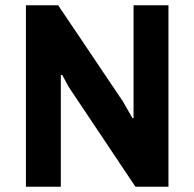

<svg xmlns="http://www.w3.org/2000/svg" viewBox="-20 -706 735 726"><path d="M78 0V-686H200L445 -322L481 -259L485 -260V-686H617V0H492L240 -377L215 -423L210 -422V0Z"/></svg>

Font: Chivo SemiBold
Style: Regular
Weight: 600
Designer: Hector Gatti
Foundry: Omnibus-Type
Version: Version 2.002